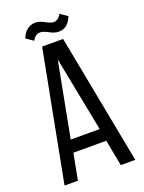

<svg xmlns="http://www.w3.org/2000/svg" viewBox="-154 -899 730 972"><g transform="rotate(-20 211.0 -413.0)"><path d="M211 -811 222 -805 232 -801Q243 -796 253 -796Q279 -798 293 -826L332 -799Q309 -742 261 -742Q240 -741 212 -756L201 -762L191 -766Q179 -771 169 -771Q141 -771 127 -741L88 -768Q110 -824 161 -826Q183 -826 211 -811ZM119 -141 92 0H20L154 -700H267L401 0H323L296 -141ZM129 -208H285L206 -612Z"/></g></svg>

Font: Adderley Regular
Style: Regular
Weight: 400
Designer: gorohovskiy
Version: Version 1.003 November 13, 2017